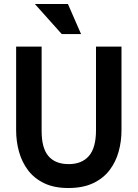

<svg xmlns="http://www.w3.org/2000/svg" viewBox="-20 -934 691 964"><path d="M321 -914 387 -763H290L155 -914ZM61 -280V-700H189V-276Q189 -190 223.5 -150Q258 -110 325 -110Q391 -110 426.5 -151Q462 -192 462 -280V-700H590V-280Q590 -224 575.5 -172Q561 -120 529.5 -79Q498 -38 447 -14Q396 10 323 10Q252 10 202 -14Q152 -38 121 -79Q90 -120 75.5 -172Q61 -224 61 -280Z"/></svg>

Font: Haskoy Bold
Style: Regular
Weight: 700
Designer: Ertekin Erdin
Foundry: Ertekin Erdin
Version: Version 1.500; ttfautohint (v1.8.3)